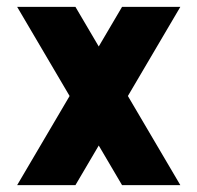

<svg xmlns="http://www.w3.org/2000/svg" viewBox="-20 -540 576 560"><path d="M336 0 30 -520H200L506 0ZM30 0 183 -260H353L200 0ZM183 -260 336 -520H506L353 -260Z"/></svg>

Font: Akshar Light
Style: Regular
Weight: 300
Designer: Tall Chai
Foundry: Tall Chai
Version: Version 1.100